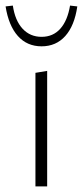

<svg xmlns="http://www.w3.org/2000/svg" viewBox="-22 -668 297 688"><path d="M105 0V-407L147 -414V0ZM127 -502Q75 -502 42 -539Q9 -576 -2 -645L24 -648Q32 -594 59 -565Q86 -536 127 -536Q168 -536 194 -565Q220 -594 229 -648L255 -645Q245 -576 212 -539Q179 -502 127 -502Z"/></svg>

Font: Ysabeau Office ExtraLight
Style: Regular
Weight: 250
Designer: Christian Thalmann (Catharsis Fonts)
Version: Version 2.001;gftools[0.9.30]; featfreeze: tnum,lnum,ss02